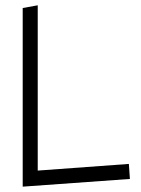

<svg xmlns="http://www.w3.org/2000/svg" viewBox="-20 -698 527 718"><path d="M64.9 0 465.8 -28.8 461.9 -85 121.1 -60.1V-678.2L64.9 -668Z"/></svg>

Font: Comic Neue Angular
Style: Regular
Weight: 400
Designer: Craig Rozynski
Foundry: Craig Rozynski
Version: Version 2.003